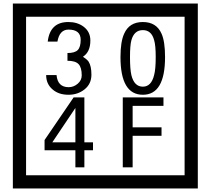

<svg xmlns="http://www.w3.org/2000/svg" viewBox="-20 -980 1195 1090"><path d="M1103 90H53V-960H1103ZM1028 15V-885H128V15ZM499 -556Q499 -504 460.5 -473Q422 -442 369 -442Q314 -442 280 -471Q242 -502 242 -554H301Q307 -485 370 -485Q398 -485 421 -504.5Q444 -524 444 -552Q444 -597 426 -616Q408 -635 363 -635V-679Q405 -679 421.5 -696Q438 -713 438 -754Q438 -812 369 -812Q318 -812 306 -744H251Q264 -855 368 -855Q419 -855 454 -829Q493 -800 493 -750Q493 -685 451 -658Q475 -642 483 -630Q499 -605 499 -556ZM917 -656Q917 -442 791 -442Q664 -442 664 -656Q664 -744 685 -789Q714 -855 791 -855Q868 -855 897 -789Q917 -745 917 -656ZM864 -656Q864 -723 855 -752Q840 -809 791 -809Q742 -809 726 -752Q718 -723 718 -656Q718 -587 726 -553Q742 -488 791 -488Q839 -488 855 -554Q864 -587 864 -656ZM508 -127H459V-30H408V-127H233V-185L398 -427H459V-172H508ZM408 -172V-367L277 -172ZM908 -379H733V-257H897V-209H733V-30H677V-427H908Z"/></svg>

Font: Unicode BMP Fallback SIL
Style: Regular
Weight: 400
Foundry: NRSI, SIL International
Version: Version 5.1 Based on Unicode 5.1